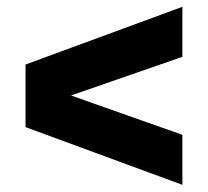

<svg xmlns="http://www.w3.org/2000/svg" viewBox="-20 -654 594 549"><path d="M501.5 -634.5V-491.5L183 -381L501.5 -268.5V-125.5L53 -290.5V-469.5Z"/></svg>

Font: Encode Sans ExtraBold
Style: Regular
Weight: 800
Designer: Multiple Designers
Foundry: Impallari Type
Version: Version 2.000